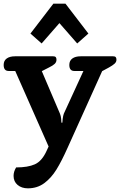

<svg xmlns="http://www.w3.org/2000/svg" viewBox="-24 -799 655 1047"><path d="M142 -616 267 -779H333L458 -616L397 -562L300 -673L203 -562ZM50 160Q50 137 64 114Q128 114 166 97Q204 80 229 26L241 0L59 -412H23Q-4 -412 -4 -445Q-4 -468 12.5 -480Q29 -492 58 -492H266Q276 -492 280 -487.5Q284 -483 284 -473Q284 -460 274 -450.5Q264 -441 243 -431L204 -411L303 -179Q308 -167 309.5 -151Q311 -135 311 -130H316Q316 -135 318 -151.5Q320 -168 324 -179L431 -412H381Q354 -412 354 -445Q354 -468 370.5 -480Q387 -492 416 -492H593Q603 -492 607 -487.5Q611 -483 611 -473Q611 -461 600.5 -451.5Q590 -442 570 -431L533 -411L345 6Q312 80 283.5 126Q255 172 217 200Q179 228 128 228Q94 228 72 209.5Q50 191 50 160Z"/></svg>

Font: Maitree
Style: Bold
Weight: 700
Designer: CadsonDemak Team
Foundry: CadsonDemak
Version: Version 1.002